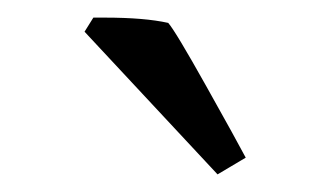

<svg xmlns="http://www.w3.org/2000/svg" viewBox="-20 -696 362 218"><path d="M86 -676Q90 -676 99 -676Q144 -676 171 -670Q179 -661 214 -598.5Q249 -536 259 -517L227 -498L76 -660Z"/></svg>

Font: Buenard
Style: Regular
Weight: 400
Designer: Gustavo Ibarra
Foundry: FontFuror
Version: Version 1.001 2011